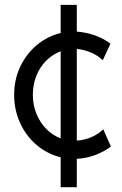

<svg xmlns="http://www.w3.org/2000/svg" viewBox="-20 -658 511 802"><path d="M233.4 -1Q178.7 -14.2 134.3 -51.3Q89.8 -88.4 64.5 -143.3Q39.1 -198.2 39.1 -261.7Q39.1 -326.7 65.2 -380.9Q91.3 -435.1 135.5 -471.2Q179.7 -507.3 233.4 -520V-637.7H300.8V-525.9Q338.4 -523.4 375.5 -510.5Q412.6 -497.6 441.4 -475.6L409.2 -406.2Q389.2 -426.3 359.4 -438.7Q329.6 -451.2 300.8 -453.6V-70.8Q334 -72.8 363.5 -85.9Q393.1 -99.1 411.1 -118.2L443.4 -45.9Q413.1 -23.4 376.7 -10Q340.3 3.4 300.8 5.4V124H233.4ZM233.4 -80.1V-443.8Q199.7 -431.2 173.3 -405Q147 -378.9 132.1 -342Q117.2 -305.2 117.2 -261.7Q117.2 -219.7 132.1 -182.9Q147 -146 173.3 -119.4Q199.7 -92.8 233.4 -80.1Z"/></svg>

Font: Reddit Sans Strawberry
Style: Regular
Weight: 400
Designer: Stephen Hutchings
Foundry: Reddit
Version: Version 1.013